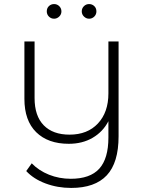

<svg xmlns="http://www.w3.org/2000/svg" viewBox="-20 -726 709 944"><path d="M563 -522H513V-267C513 -205 495.8 -155.7 461.5 -119C427.2 -82.3 380.7 -64 322 -64C267.3 -64 225 -79.3 195 -110C165 -140.7 150 -185.3 150 -244V-522H100V-240C100 -168.7 119.3 -114 158 -76C196.7 -38 250 -19 318 -19C362.7 -19 401.8 -28.8 435.5 -48.5C469.2 -68.2 495 -95.3 513 -130V-50C513 19.3 498 70.5 468 103.5C438 136.5 391.3 153 328 153C290 153 254.3 146.3 221 133C187.7 119.7 159.3 101 136 77L109 115C133 141 164.7 161.3 204 176C243.3 190.7 285.3 198 330 198C408 198 466.3 177.3 505 136C543.7 94.7 563 30.7 563 -56ZM220.5 -644.5C227.5 -637.5 236 -634 246 -634C255.3 -634 263.7 -637.5 271 -644.5C278.3 -651.5 282 -660 282 -670C282 -680 278.5 -688.5 271.5 -695.5C264.5 -702.5 256 -706 246 -706C236 -706 227.5 -702.7 220.5 -696C213.5 -689.3 210 -680.7 210 -670C210 -660 213.5 -651.5 220.5 -644.5ZM393 -644.5C400.3 -637.5 408.7 -634 418 -634C428 -634 436.5 -637.5 443.5 -644.5C450.5 -651.5 454 -660 454 -670C454 -680.7 450.5 -689.3 443.5 -696C436.5 -702.7 428 -706 418 -706C408 -706 399.5 -702.5 392.5 -695.5C385.5 -688.5 382 -680 382 -670C382 -660 385.7 -651.5 393 -644.5Z"/></svg>

Font: Montserrat Custom ExtraLight
Style: Regular
Weight: 300
Designer: Julieta Ulanovsky
Foundry: Julieta Ulanovsky
Version: Version 7.200